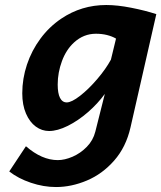

<svg xmlns="http://www.w3.org/2000/svg" viewBox="-20 -523 647 770"><path d="M204.6 227.1Q154.8 227.1 104 210Q53.2 192.9 17.1 164.6L84 63.5Q147.9 119.1 211.9 119.1Q239.3 119.1 271 105.5Q302.7 91.8 328.1 65.9Q353.5 40 362.3 4.9L400.4 -146.5Q372.1 -107.4 332.8 -73.2Q293.5 -39.1 252 -18.3Q210.4 2.4 176.8 2.4Q147.9 2.4 123.5 -15.4Q99.1 -33.2 84.2 -67.6Q69.3 -102.1 69.3 -148.9Q69.3 -207.5 88.1 -263.9Q106.9 -320.3 142.1 -367.9Q177.2 -415.5 225.6 -448.2Q306.6 -502.9 406.2 -502.9Q450.7 -502.9 506.3 -491.9Q562 -481 606.9 -466.3L503.4 -12.2Q485.4 66.9 438 120.8Q390.6 174.8 328.6 200.9Q266.6 227.1 204.6 227.1ZM364.7 -387.7Q315.4 -387.7 277.3 -353Q245.6 -324.2 228.5 -278.1Q211.4 -231.9 211.4 -184.1Q211.4 -148.4 220.7 -130.4Q230 -112.3 247.6 -112.3Q267.1 -112.3 301.3 -138.9Q335.4 -165.5 369.9 -205.8Q404.3 -246.1 424.8 -283.7L445.3 -368.2Q429.7 -377.4 408.9 -382.6Q388.2 -387.7 364.7 -387.7Z"/></svg>

Font: Lesson One
Style: Bold Italic
Weight: 700
Italic angle: -14°
Designer: But Ko, Victor Gaultney, Annie Olsen, Julie Remington, Don Collingsworth, Eric Hays, Becca Hirsbrunner
Version: Version 1.100